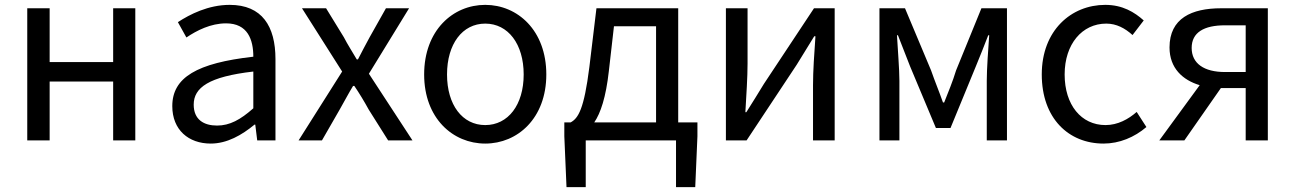

<svg xmlns="http://www.w3.org/2000/svg" viewBox="-20 -577 5322 789"><path d="M92 0H184V-242H445V0H536V-543H445V-322H184V-543H92Z M846 13C913 13 974 -22 1026 -65H1029L1037 0H1112V-334C1112 -469 1057 -557 924 -557C836 -557 760 -518 711 -486L746 -423C789 -452 846 -481 909 -481C998 -481 1021 -414 1021 -344C790 -318 688 -259 688 -141C688 -43 755 13 846 13ZM872 -61C818 -61 776 -85 776 -147C776 -217 838 -262 1021 -283V-132C968 -85 924 -61 872 -61Z M1207 0H1303L1376 -127C1395 -160 1412 -193 1431 -224H1436C1457 -193 1477 -160 1495 -127L1575 0H1675L1496 -274L1661 -543H1566L1499 -424C1482 -393 1467 -364 1451 -333H1446C1428 -364 1409 -393 1393 -424L1320 -543H1221L1386 -283Z M1974 13C2107 13 2225 -91 2225 -271C2225 -452 2107 -557 1974 -557C1841 -557 1723 -452 1723 -271C1723 -91 1841 13 1974 13ZM1974 -63C1880 -63 1817 -146 1817 -271C1817 -396 1880 -480 1974 -480C2068 -480 2132 -396 2132 -271C2132 -146 2068 -63 1974 -63Z M2387 0H2758V192H2837L2846 -17V-74H2767V-543H2431L2402 -302C2380 -127 2356 -91 2325 -74H2299V-17L2308 192H2387ZM2422 -74C2448 -112 2470 -177 2482 -285L2503 -469H2676V-74Z M2963 0H3048L3254 -311C3274 -344 3305 -394 3326 -428H3331C3326 -357 3321 -285 3321 -227V0H3410V-543H3325L3119 -232C3099 -199 3068 -149 3047 -116H3043C3047 -186 3052 -259 3052 -316V-543H2963Z M3594 0H3676V-245C3676 -293 3669 -376 3666 -432H3670C3686 -390 3704 -344 3720 -304L3826 -51H3886L3990 -304C4006 -344 4025 -389 4041 -432H4045C4041 -376 4035 -293 4035 -245V0H4118V-543H4013L3909 -288C3895 -242 3877 -199 3860 -156H3855C3840 -199 3822 -242 3806 -288L3699 -543H3594Z M4515 13C4580 13 4642 -13 4691 -55L4651 -117C4617 -87 4573 -63 4523 -63C4423 -63 4355 -146 4355 -271C4355 -396 4427 -480 4526 -480C4568 -480 4603 -461 4634 -433L4680 -493C4642 -527 4593 -557 4522 -557C4382 -557 4261 -452 4261 -271C4261 -91 4371 13 4515 13Z M5014 -281C4928 -281 4877 -316 4877 -380C4877 -444 4928 -473 5014 -473H5099V-281ZM4744 0H4847L4997 -215H4999H5099V0H5190V-543H4998C4877 -543 4786 -502 4786 -382C4786 -297 4840 -248 4910 -227Z"/></svg>

Font: GenYoGothic2 TW R
Style: Regular
Weight: 400
Version: Version 2.100;PS 2.1;hotconv 16.6.51;makeotf.lib2.5.65220 DE